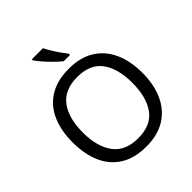

<svg xmlns="http://www.w3.org/2000/svg" viewBox="-251 -1109 1283 1283"><g transform="rotate(-45 390.5 -467.0)"><path d="M720 -358Q720 -247 682.5 -164.5Q645 -82 572 -36Q499 10 391 10Q280 10 206.5 -36Q133 -82 97 -165Q61 -248 61 -359Q61 -469 97 -551Q133 -633 206.5 -679Q280 -725 392 -725Q499 -725 572 -679.5Q645 -634 682.5 -551.5Q720 -469 720 -358ZM156 -358Q156 -223 213 -145.5Q270 -68 391 -68Q513 -68 569 -145.5Q625 -223 625 -358Q625 -493 569 -569.5Q513 -646 392 -646Q271 -646 213.5 -569.5Q156 -493 156 -358ZM366 -944Q377 -922 393.5 -894.5Q410 -867 428.5 -841Q447 -815 462 -796V-784H403Q380 -802 351 -830.5Q322 -859 297.5 -887.5Q273 -916 261 -934V-944Z"/></g></svg>

Font: Noto Sans Hebrew Droid
Style: Regular
Weight: 400
Designer: Monotype Design Team
Foundry: Monotype Imaging Inc.
Version: Version 1.100